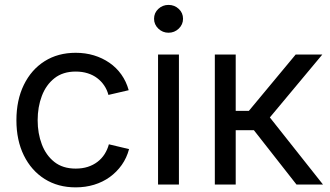

<svg xmlns="http://www.w3.org/2000/svg" viewBox="-20 -768 1375 799"><path d="M294.9 11.7Q221.2 11.7 165.8 -23.2Q110.4 -58.1 79.3 -121.1Q48.3 -184.1 48.3 -267.6Q48.3 -351.6 79.3 -415Q110.4 -478.5 165.8 -513.4Q221.2 -548.3 294.9 -548.3Q335.4 -548.3 370.8 -537.6Q406.2 -526.9 435.3 -506.8Q464.4 -486.8 484.9 -458Q505.4 -429.2 515.6 -392.6L431.2 -373Q425.8 -394 413.8 -411.9Q401.9 -429.7 384.5 -442.9Q367.2 -456.1 344.7 -463.1Q322.3 -470.2 294.9 -470.2Q241.7 -470.2 206.5 -442.4Q171.4 -414.6 154.1 -368.7Q136.7 -322.8 136.7 -267.6Q136.7 -212.9 154.1 -167.2Q171.4 -121.6 206.3 -94Q241.2 -66.4 294.9 -66.4Q322.8 -66.4 345.5 -73.7Q368.2 -81.1 385.7 -94.5Q403.3 -107.9 415.3 -126.7Q427.2 -145.5 433.1 -167.5L517.1 -147.5Q507.3 -110.8 486.6 -81.5Q465.8 -52.2 436.8 -31.2Q407.7 -10.3 371.8 0.7Q335.9 11.7 294.9 11.7Z M637.7 0V-541H724.6V0ZM681.2 -631.8Q656.7 -631.8 638.9 -648.9Q621.1 -666 621.1 -689.9Q621.1 -714.4 638.9 -731Q656.7 -747.6 681.2 -747.6Q706.1 -747.6 723.9 -731Q741.7 -714.4 741.7 -689.9Q741.7 -666 723.9 -648.9Q706.1 -631.8 681.2 -631.8Z M874 0V-541H960.9V-306.6H1015.6L1210.4 -541H1321.3L1103 -279.3L1324.2 0H1213.9L1036.6 -226.1H960.9V0Z"/></svg>

Font: Inter 17pt
Style: Regular
Weight: 400
Version: Version 4.001;git-66647c0bb